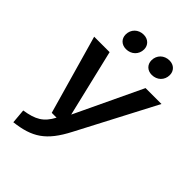

<svg xmlns="http://www.w3.org/2000/svg" viewBox="-264 -1023 1152 1152"><g transform="rotate(45 312.0 -447.5)"><path d="M241 -773C285 -773 319 -805 319 -849C319 -884 293 -910 255 -910C210 -910 177 -878 177 -834C177 -799 202 -773 241 -773ZM459 -773C504 -773 537 -805 537 -849C537 -884 512 -910 474 -910C429 -910 396 -878 396 -834C396 -799 421 -773 459 -773ZM624 -691H489L286 -263L184 -691H53L196 -188H237C199 -116 155 -91 65 -77L73 15C215 -2 288 -47 365 -196Z"/></g></svg>

Font: Fira Sans Medium
Style: Italic
Weight: 500
Italic angle: -8°
Designer: bBox Type GmbH & Carrois Corporate GbR & Edenspiekermann AG
Foundry: bBox Type GmbH & Carrois Corporate GbR & Edenspiekermann AG
Version: Version 4.301;PS 004.301;hotconv 1.0.88;makeotf.lib2.5.64775